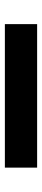

<svg xmlns="http://www.w3.org/2000/svg" viewBox="280 -280 169 768"><g transform="rotate(90 364.0 103.5)"><path d="M77 168V39H651V168Z"/></g></svg>

Font: DM Sans 17pt
Style: Bold
Weight: 700
Version: Version 4.004;gftools[0.9.30]